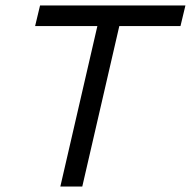

<svg xmlns="http://www.w3.org/2000/svg" viewBox="-20 -680 696 700"><path d="M656 -660 638 -585H415L280 0H200L335 -585H108L126 -660Z"/></svg>

Font: Elaine Sans
Style: Italic
Weight: 400
Italic angle: -13°
Designer: Wei Huang
Foundry: Wei Huang
Version: Version 2.001;December 24, 2019;FontCreator 12.0.0.2547 64-b